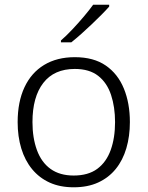

<svg xmlns="http://www.w3.org/2000/svg" viewBox="-20 -786 628 816"><path d="M532 -267Q532 -207 517 -156Q502 -105 472 -68Q442 -31 397.5 -10.5Q353 10 293 10Q235 10 191 -10Q147 -30 116.5 -67Q86 -104 70.5 -155Q55 -206 55 -267Q55 -353 84 -415Q113 -477 167.5 -510Q222 -543 298 -543Q378 -543 429.5 -507.5Q481 -472 506.5 -409.5Q532 -347 532 -267ZM118 -267Q118 -200 137 -148Q156 -96 195 -68Q234 -40 293 -40Q355 -40 393.5 -68.5Q432 -97 450.5 -148.5Q469 -200 469 -267Q469 -331 452 -382.5Q435 -434 397.5 -463.5Q360 -493 298 -493Q210 -493 164 -433.5Q118 -374 118 -267ZM444 -758Q430 -742 410.5 -722.5Q391 -703 369 -682Q347 -661 325 -641.5Q303 -622 283 -606H239V-614Q261 -633 287 -660.5Q313 -688 337 -716.5Q361 -745 376 -766H444Z"/></svg>

Font: Noto Sans Hebrew Thin Light
Style: Regular
Weight: 300
Version: Version 3.001